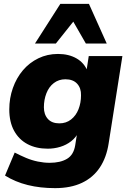

<svg xmlns="http://www.w3.org/2000/svg" viewBox="-20 -782 666 993"><path d="M265 191Q188 191 123.5 175Q59 159 6 126L56 7Q85 22 114.5 34.5Q144 47 175.5 53.5Q207 60 237 60Q292 60 326.5 39.5Q361 19 369 -31L380 -101L387 -100Q373 -71 348 -51.5Q323 -32 291.5 -22.5Q260 -13 227 -13Q167 -13 122.5 -36.5Q78 -60 53 -105.5Q28 -151 28 -216Q28 -274 46.5 -326.5Q65 -379 98.5 -418.5Q132 -458 178.5 -480.5Q225 -503 280 -503Q336 -503 376.5 -479.5Q417 -456 434 -411L427 -414L439 -492H613L542 -41Q531 32 496.5 84Q462 136 404 163.5Q346 191 265 191ZM287 -144Q322 -144 347.5 -164Q373 -184 386 -217Q399 -250 399 -289Q400 -326 379 -349Q358 -372 318 -372Q284 -372 258.5 -352.5Q233 -333 220 -299.5Q207 -266 207 -227Q207 -190 227.5 -167Q248 -144 287 -144ZM161 -557 292 -762H440L532 -557H424L359 -670L269 -557Z"/></svg>

Font: Nunito Sans 12pt Black
Style: Italic
Weight: 900
Italic angle: -9°
Designer: Vernon Adams
Foundry: Vernon Adams
Version: Version 3.101;gftools[0.9.27]